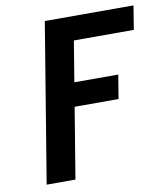

<svg xmlns="http://www.w3.org/2000/svg" viewBox="-82 -805 765 874"><g transform="rotate(-10 300.0 -367.5)"><path d="M63 0 184 -735H594L576 -625H299L268 -437H471L453 -327H250L196 0Z"/></g></svg>

Font: Iosevka XBd Ex Obl
Style: Regular
Weight: 800
Width: 7
Italic angle: -9°
Monospace: yes
Designer: Belleve Invis
Foundry: Belleve Invis
Version: Version 32.5.0; ttfautohint (v1.8.4)